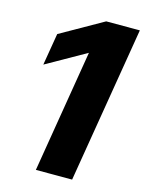

<svg xmlns="http://www.w3.org/2000/svg" viewBox="-111 -796 655 864"><g transform="rotate(15 216.0 -364.0)"><path d="M431.6 -727.5 311 0H142.1L236.3 -570.3H235.8L51.8 -466.3L76.7 -615.2L274.9 -727.5Z"/></g></svg>

Font: Inter Display ExtraBold
Style: Italic
Weight: 800
Italic angle: -9.39999°
Designer: Rasmus Andersson
Foundry: rsms
Version: Version 4.000;git-a52131595